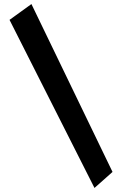

<svg xmlns="http://www.w3.org/2000/svg" viewBox="-20 -889 602 947"><path d="M446 38 27 -791 135 -869 535 -41Z"/></svg>

Font: Marhey Light
Style: Bold
Weight: 700
Version: Version 1.000